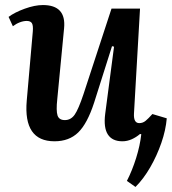

<svg xmlns="http://www.w3.org/2000/svg" viewBox="-20 -546 681 761"><path d="M14 -479Q38 -497 78 -511.5Q118 -526 150 -526Q243 -526 234 -434L207 -153Q202 -107 208 -88.5Q214 -70 237 -70Q261 -70 276 -91.5Q291 -113 311 -173L422 -512H535L511 -96Q509 -58 532 -58Q546 -58 557 -67Q568 -76 584 -94L641 -77Q637 -30 619.5 20.5Q602 71 575.5 117Q549 163 517 195L483 171Q504 130 519.5 80.5Q535 31 540 -14L535 -15Q520 -2 502 6Q484 14 465 14Q425 14 407.5 -13Q390 -40 397 -95L432 -361L424 -363L353 -139Q326 -56 290 -21Q254 14 196 14Q72 14 86 -147L110 -421Q112 -445 106.5 -454Q101 -463 86 -463Q73 -463 58.5 -457.5Q44 -452 31 -442Z"/></svg>

Font: Literata 36pt SemiBold
Style: Italic
Weight: 600
Italic angle: -2°
Designer: Latin by Veronika Burian and Jose Scaglione. Greek by Irene Vlachou. Cyrillic by Vera Evstafieva
Foundry: TypeTogether
Version: Version 3.002